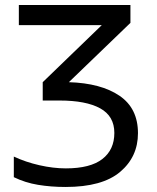

<svg xmlns="http://www.w3.org/2000/svg" viewBox="-20 -734 624 764"><path d="M499 -714V-643L254 -407Q382 -403 455.5 -353Q529 -303 529 -204Q529 -110 458 -50Q387 10 241 10Q183 10 131.5 1.5Q80 -7 35 -29V-111Q82 -89 137 -76.5Q192 -64 242 -64Q339 -64 387 -101Q435 -138 435 -205Q435 -272 378.5 -303Q322 -334 217 -334H150V-407L385 -634H55V-714Z"/></svg>

Font: Noto IKEA Latin
Style: Regular
Weight: 400
Designer: Monotype Design Team
Foundry: Monotype Imaging Inc.
Version: Version 1.0